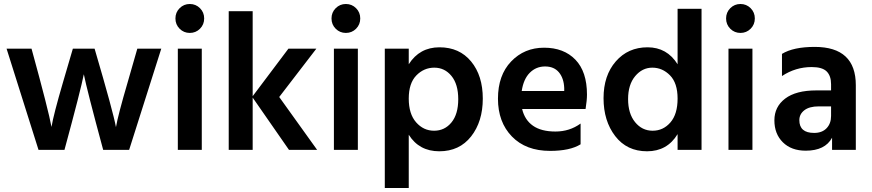

<svg xmlns="http://www.w3.org/2000/svg" viewBox="-20 -751 4367 962"><path d="M303 0H173L13 -507H138Q224 -194 238 -115Q248 -176 296 -340L345 -507H454Q548 -187 561 -114Q571 -173 620 -340L668 -507H788L627 0H497Q415 -303 400 -379Q385 -302 303 0Z M931 -731Q961 -731 982 -710Q1003 -689 1003 -658.5Q1003 -628 982 -607Q961 -586 931 -586Q901 -586 880 -607Q859 -628 859 -658.5Q859 -689 880 -710Q901 -731 931 -731ZM991 0H871V-507H991Z M1246 0H1126V-695H1246V-269L1425 -507H1565L1379 -265L1569 0H1428L1246 -262Z M1713 -731Q1743 -731 1764 -710Q1785 -689 1785 -658.5Q1785 -628 1764 -607Q1743 -586 1713 -586Q1683 -586 1662 -607Q1641 -628 1641 -658.5Q1641 -689 1662 -710Q1683 -731 1713 -731ZM1773 0H1653V-507H1773Z M2066 -373Q2028 -334 2028 -257Q2028 -180 2065 -138Q2102 -96 2155 -96Q2208 -96 2242 -137.5Q2276 -179 2276 -254Q2276 -329 2242 -370.5Q2208 -412 2156 -412Q2104 -412 2066 -373ZM2028 191H1908V-507H2028V-429Q2082 -514 2182 -514Q2282 -514 2340.5 -443Q2399 -372 2399 -257Q2399 -142 2340.5 -67.5Q2282 7 2181 7Q2080 7 2028 -76Z M2594 -295H2807V-310Q2805 -359 2780.5 -388.5Q2756 -418 2711 -418Q2666 -418 2634.5 -386.5Q2603 -355 2594 -295ZM2736 5Q2615 5 2545 -67Q2475 -139 2475 -256.5Q2475 -374 2541 -443Q2607 -512 2706 -512Q2805 -512 2863 -452Q2921 -392 2921 -277Q2921 -249 2914 -205H2596Q2609 -150 2650.5 -121Q2692 -92 2763 -92Q2834 -92 2889 -132V-28Q2836 5 2736 5Z M3495 0H3375V-79Q3323 7 3222 7Q3121 7 3062.5 -69Q3004 -145 3004 -259Q3004 -373 3065.5 -443.5Q3127 -514 3224.5 -514Q3322 -514 3375 -429V-707H3495ZM3248.5 -412Q3198 -412 3162.5 -369.5Q3127 -327 3127 -254.5Q3127 -182 3162 -139Q3197 -96 3250 -96Q3303 -96 3339 -137.5Q3375 -179 3375 -257Q3375 -335 3337 -373.5Q3299 -412 3248.5 -412Z M3690 -731Q3720 -731 3741 -710Q3762 -689 3762 -658.5Q3762 -628 3741 -607Q3720 -586 3690 -586Q3660 -586 3639 -607Q3618 -628 3618 -658.5Q3618 -689 3639 -710Q3660 -731 3690 -731ZM3750 0H3630V-507H3750Z M4017 4Q3945 4 3902.5 -38Q3860 -80 3860 -148Q3860 -216 3914 -257Q3968 -298 4070 -298H4144V-329Q4144 -371 4122 -393Q4100 -415 4047 -415Q3966 -415 3898 -370V-481Q3955 -516 4062 -516Q4268 -516 4268 -324V0H4149V-61Q4114 4 4017 4ZM4059 -85Q4099 -85 4121.5 -108.5Q4144 -132 4144 -170V-218H4082Q4035 -218 4010 -198.5Q3985 -179 3985 -149Q3985 -85 4059 -85Z"/></svg>

Font: Hind Kochi SemiBold
Style: Regular
Weight: 600
Designer: Dhruvi Tolia
Foundry: Indian Type Foundry
Version: Version 0.702;PS 1.0;hotconv 1.0.81;makeotf.lib2.5.63406